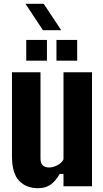

<svg xmlns="http://www.w3.org/2000/svg" viewBox="-20 -980 544 1010"><path d="M180 10Q118 10 80.5 -29Q43 -68 43 -159V-600H193V-146Q193 -99 239 -99Q259 -99 282 -111Q305 -123 314 -142V-600H464V0H314V-65H294Q271 -25 244.5 -7.5Q218 10 180 10ZM277 -661V-770H386V-661ZM118 -661V-770H227V-661ZM114 -960H210L302 -821H206Z"/></svg>

Font: Big Shoulders Display Black
Style: Regular
Weight: 900
Designer: Patric King
Foundry: XO Type Co
Version: Version 1.000; ttfautohint (v1.8.2)